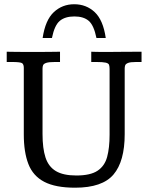

<svg xmlns="http://www.w3.org/2000/svg" viewBox="-20 -874 700 906"><path d="M334.5 11.7Q241.7 11.7 188.7 -16.1Q135.7 -43.9 114 -99.9Q92.3 -155.8 92.3 -239.3V-553.7Q92.3 -569.3 85 -575.4Q77.6 -581.5 36.1 -581.5H11.7V-629.9Q34.2 -629.4 58.8 -629.2Q83.5 -628.9 108.9 -628.9Q134.3 -628.9 157.7 -628.9Q183.6 -628.9 209.2 -629.2Q234.9 -629.4 263.2 -629.9V-581.5H240.2Q210.9 -581.5 198.5 -577.4Q186 -573.2 183.3 -566.2Q180.7 -559.1 180.7 -550.8V-241.7Q180.7 -173.8 194.8 -130.6Q209 -87.4 243.7 -66.7Q278.3 -45.9 340.3 -45.9Q406.7 -45.9 440.4 -68.4Q474.1 -90.8 485.6 -133.8Q497.1 -176.8 497.1 -237.8V-548.3Q497.1 -560.5 494.6 -567.9Q492.2 -575.2 479 -578.4Q465.8 -581.5 434.1 -581.5H410.6V-629.9Q422.4 -629.4 435.3 -629.2Q448.2 -628.9 462.4 -628.9Q476.6 -628.9 490.2 -628.9Q509.8 -628.9 527.1 -629.2Q544.4 -629.4 572 -629.6Q599.6 -629.9 647.9 -629.9V-581.5H623Q595.2 -581.5 584 -576.9Q572.8 -572.3 570.6 -565.4Q568.4 -558.6 568.4 -550.8V-240.7Q568.4 -112.8 515.6 -50.5Q462.9 11.7 334.5 11.7ZM330.1 -854Q387.2 -854 427 -816.7Q466.8 -779.3 479 -694.8H435.1Q422.9 -754.9 398.7 -775.6Q374.5 -796.4 331.1 -796.4Q287.1 -796.4 262.2 -775.6Q237.3 -754.9 225.1 -694.8H181.2Q193.8 -779.3 233.9 -816.7Q273.9 -854 330.1 -854Z"/></svg>

Font: Kameron
Style: Regular
Weight: 400
Designer: Vernon Adams
Foundry: Vernon Adams
Version: Version 1.100